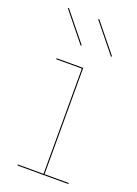

<svg xmlns="http://www.w3.org/2000/svg" viewBox="-145 -820 628 881"><g transform="rotate(20 168.5 -380.0)"><path d="M307 -5V0H59V-5H184V-519H59V-524H189V-5ZM147 -619 143 -616 29 -757 33 -760ZM295 -619 291 -616 177 -757 181 -760Z"/></g></svg>

Font: Hepta Slab Hairline
Style: Regular
Weight: 400
Designer: Michael LaGattuta
Foundry: Michael LaGattuta
Version: Version 1.100; ttfautohint (v1.8) -l 8 -r 50 -G 200 -x 14 -D